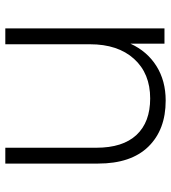

<svg xmlns="http://www.w3.org/2000/svg" viewBox="18 -638 626 701"><g transform="rotate(-90 330.5 -288.0)"><path d="M576.7 0H521.1V-124.4Q493.3 -63.3 439.4 -29.4Q385.6 4.4 313.3 4.4Q206.7 4.4 145 -58.9Q83.3 -122.2 83.3 -242.2V-581.1H141.1V-248.9Q141.1 -152.2 187.8 -102.2Q234.4 -52.2 321.1 -52.2Q412.2 -52.2 465.6 -111.1Q518.9 -170 518.9 -272.2V-581.1H576.7Z"/></g></svg>

Font: Paperlogy 3 Light
Style: Regular
Weight: 300
Designer: redesigned by Lee Juim, glyphs from Gmarket Sans & Montserrat
Foundry: PT&
Version: Version 1.001